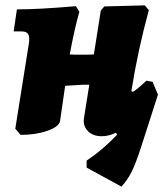

<svg xmlns="http://www.w3.org/2000/svg" viewBox="-20 -496 609 716"><path d="M569 -143 505 56Q486 114 471.5 143.5Q457 173 433 200L303 129V103Q363 63 417 6L412 -1Q386 12 359 12Q327 12 308 -7Q289 -26 293 -55L313 -180H288L223 -176L204 -45Q201 -24 157.5 -8.5Q114 7 57 7L37 -16L88 -336Q89 -342 89 -351Q89 -366 82 -372.5Q75 -379 58 -379H31L43 -461Q124 -461 263 -473L276 -452Q259 -394 240 -293Q253 -292 278 -292Q316 -292 330 -293L356 -457L369 -472L520 -476L535 -458Q494 -308 470 -157L474 -154Q478 -154 489.5 -163Q501 -172 526 -195L549 -191Z"/></svg>

Font: Alegreya Black
Style: Italic
Weight: 900
Italic angle: -7°
Designer: Juan Pablo del Peral
Foundry: Huerta Tipografica
Version: Version 2.007; ttfautohint (v1.6)